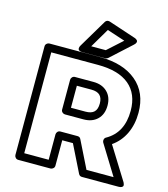

<svg xmlns="http://www.w3.org/2000/svg" viewBox="-138 -1064 1046 1197"><g transform="rotate(15 384.5 -466.0)"><path d="M67.9 0V-701.2Q67.9 -711.9 75.7 -719Q83.5 -726.1 92.8 -726.1H419.9Q568.8 -726.1 655 -654.1Q741.2 -582 741.2 -452.1Q741.2 -377 712.9 -317.4Q684.6 -257.8 631.8 -221.2L761.2 -13.2Q762.2 -11.7 763.7 -9Q765.1 -6.3 767.3 0.2Q769.5 6.8 768.6 11.7Q767.6 16.6 760.5 20.8Q753.4 24.9 740.2 24.9H503.9Q488.8 24.9 481.9 11.2L395 -164.1H326.2V0Q326.2 10.7 318.1 17.8Q310.1 24.9 300.8 24.9H92.8Q82 24.9 75 17.1Q67.9 9.3 67.9 0ZM118.2 -24.9H275.9V-189Q275.9 -198.2 283 -206.1Q290 -213.9 300.8 -213.9H411.1Q427.2 -213.9 433.1 -200.2L520 -24.9H694.8L577.1 -215.8Q571.8 -226.1 574.5 -236.3Q577.1 -246.6 585.9 -251Q690.9 -310.1 690.9 -452.1Q690.9 -560.5 622.1 -618.2Q553.2 -675.8 419.9 -675.8H118.2ZM275.9 -349.1V-541Q275.9 -550.3 283 -558.1Q290 -565.9 300.8 -565.9H419.9Q476.1 -565.9 509.5 -533.4Q543 -501 543 -445.8Q543 -389.2 509.5 -356.7Q476.1 -324.2 419.9 -324.2H300.8Q291.5 -324.2 283.7 -331.3Q275.9 -338.4 275.9 -349.1ZM284.2 -765.1 391.1 -944.8Q400.9 -960.9 419.9 -956.1L595.2 -897.9Q597.2 -897.5 599.9 -896.5Q602.5 -895.5 607.9 -891.8Q613.3 -888.2 615.7 -884Q618.2 -879.9 616 -872.3Q613.8 -864.7 604 -856L470.2 -733.9Q461.9 -727.1 453.1 -727.1H305.2Q303.2 -727.1 300.3 -727.1Q297.4 -727.1 291 -729Q284.7 -731 281 -734.4Q277.3 -737.8 277.3 -745.8Q277.3 -753.9 284.2 -765.1ZM326.2 -374H419.9Q457.5 -374 475.3 -391.4Q493.2 -408.7 493.2 -445.8Q493.2 -481.4 475.3 -498.8Q457.5 -516.1 419.9 -516.1H326.2ZM349.1 -776.9H442.9L539.1 -863.8L422.9 -901.9Z"/></g></svg>

Font: Trueno ExtraBold Outline
Style: Regular
Weight: 800
Width: 6
Designer: Julieta Ulanovsky
Foundry: Julieta Ulanovsky
Version: Version 3.001b | FøM Fix